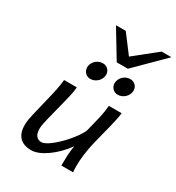

<svg xmlns="http://www.w3.org/2000/svg" viewBox="-225 -1097 1138 1243"><g transform="rotate(30 343.5 -475.0)"><path d="M419.9 0Q419.9 -36.1 421.4 -72.5Q422.9 -108.9 429.7 -148.9Q404.8 -114.7 375.5 -85.2Q346.2 -55.7 315.9 -34.2Q285.6 -12.7 255.9 -0.2Q226.1 12.2 200.2 12.2Q144 12.2 113.5 -18.3Q83 -48.8 83 -109.9Q83 -128.4 86.2 -148.7Q89.4 -168.9 95.2 -192.9L129.4 -334.5Q134.8 -356.9 139.2 -375.7Q143.6 -394.5 147.2 -412.4Q150.9 -430.2 153.6 -448.5Q156.2 -466.8 158.7 -488.3H253.9Q252 -460.9 244.4 -426.5Q236.8 -392.1 224.1 -342.8Q205.1 -268.6 191.7 -215.1Q178.2 -161.6 178.2 -136.7Q178.2 -100.1 192.9 -83Q207.5 -65.9 231.9 -65.9Q243.7 -65.9 261.5 -75Q279.3 -84 299.6 -99.9Q319.8 -115.7 341.6 -136.5Q363.3 -157.2 383.3 -180.4Q403.3 -203.6 420.7 -228.3Q438 -252.9 449.2 -275.9Q458.5 -313 466.1 -342.8Q473.6 -372.6 479.2 -397.7Q484.9 -422.9 488.3 -444.8Q491.7 -466.8 493.2 -488.3H588.4Q586.9 -469.2 581.1 -441.2Q575.2 -413.1 566.7 -378.7Q558.1 -344.2 547.9 -304.7Q537.6 -265.1 527.3 -222.2Q517.6 -180.2 511.5 -134Q505.4 -87.9 505.4 -48.8Q505.4 -34.7 505.9 -22.7Q506.3 -10.7 507.8 0ZM377.4 -653.3Q377.4 -638.7 371.3 -625.2Q365.2 -611.8 354.7 -601.6Q344.2 -591.3 330.3 -585.2Q316.4 -579.1 300.8 -579.1Q289.1 -579.1 279.1 -583.5Q269 -587.9 262 -595.5Q254.9 -603 250.7 -613Q246.6 -623 246.6 -634.3Q246.6 -647.5 252 -660.6Q257.3 -673.8 267.3 -684.3Q277.3 -694.8 291.5 -701.4Q305.7 -708 323.2 -708Q335 -708 345 -703.6Q355 -699.2 362.3 -691.9Q369.6 -684.6 373.5 -674.6Q377.4 -664.6 377.4 -653.3ZM582.5 -653.3Q582.5 -638.7 576.4 -625.2Q570.3 -611.8 559.8 -601.6Q549.3 -591.3 535.4 -585.2Q521.5 -579.1 505.9 -579.1Q494.1 -579.1 484.1 -583.5Q474.1 -587.9 467 -595.5Q460 -603 455.8 -613Q451.7 -623 451.7 -634.3Q451.7 -647.5 457 -660.6Q462.4 -673.8 472.4 -684.3Q482.4 -694.8 496.6 -701.4Q510.7 -708 528.3 -708Q540 -708 550 -703.6Q560.1 -699.2 567.4 -691.9Q574.7 -684.6 578.6 -674.6Q582.5 -664.6 582.5 -653.3ZM345.2 -963.4 446.3 -829.6 613.3 -963.4H686.5L479.5 -757.8H396.5L272 -963.4Z"/></g></svg>

Font: Andika New Basic
Style: Italic
Weight: 400
Italic angle: -14°
Designer: Victor Gaultney, Annie Olsen, Julie Remington, Don Collingsworth, Eric Hays
Foundry: SIL International
Version: Version 5.500